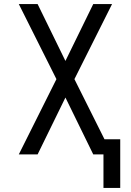

<svg xmlns="http://www.w3.org/2000/svg" viewBox="-20 -755 640 939"><path d="M486 164V0H436L300 -278L164 0H72L256 -368L72 -735H164L300 -457L436 -735H528L344 -368L491 -74H568V164Z"/></svg>

Font: Nova Nerd Font
Style: Regular
Weight: 400
Designer: Belleve Invis
Foundry: Belleve Invis
Version: Version 24.1.4; ttfautohint (v1.8.4);Nerd Fonts 3.1.1